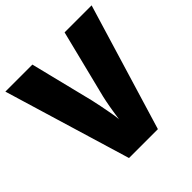

<svg xmlns="http://www.w3.org/2000/svg" viewBox="-186 -867 1020 1020"><g transform="rotate(-45 324.0 -357.0)"><path d="M648 -714 432 0H215L0 -714H203L292 -355Q297 -334 303.5 -301Q310 -268 316 -235.5Q322 -203 323 -183Q326 -203 331 -235.5Q336 -268 342.5 -300Q349 -332 355 -354L445 -714Z"/></g></svg>

Font: Noto Sans Bengali SemiCondensed Black
Style: Regular
Weight: 900
Width: 4
Designer: Joana Ranito - Universal Thirst; Jelle Bosma - Monotype Design Team
Foundry: Universal Thirst ehf.
Version: Version 3.000; ttfautohint (v1.8.4.7-5d5b)